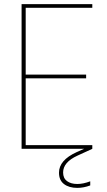

<svg xmlns="http://www.w3.org/2000/svg" viewBox="-20 -724 519 934"><path d="M429 -704V-686H105V-361H399V-343H105V-18H429V0L357 33Q287 65 287 115Q287 143 306 157Q325 171 356 171Q385 171 419 158V178Q387 190 356 190Q316 190 291.5 171.5Q267 153 267 116Q267 55 353 16L389 0H85V-704Z"/></svg>

Font: Poppins Thin
Style: Regular
Weight: 250
Designer: Ninad Kale (Devanagari), Jonny Pinhorn (Latin)
Foundry: Indian Type Foundry
Version: Version 3.200;PS 1.000;hotconv 16.6.54;makeotf.lib2.5.65590